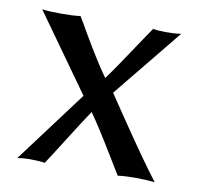

<svg xmlns="http://www.w3.org/2000/svg" viewBox="-57 -491 570 554"><g transform="rotate(10 227.5 -214.5)"><path d="M184.6 -207 23.9 -432.1Q45.9 -429.2 82 -429.2Q112.8 -429.2 136.2 -432.1Q146 -416.5 163.6 -385.3Q209 -307.6 237.3 -268.6Q256.3 -293 333 -408.7Q341.8 -421.9 349.1 -432.1Q363.8 -429.2 386.2 -429.2Q413.6 -429.2 431.2 -432.1L267.1 -230.5Q282.7 -208 313 -162.6Q387.7 -52.2 430.2 2.9Q402.8 0 373 0Q341.8 0 321.8 2.9Q309.1 -17.6 285.2 -57.1Q241.7 -128.9 215.8 -165Q204.6 -149.4 128.9 -29.3Q117.2 -11.2 107.9 2.9Q90.8 0 64 0Q44.4 0 27.8 2.9Z"/></g></svg>

Font: Linux Biolinum O
Style: Regular
Weight: 400
Designer: Philipp H. Poll
Foundry: Philipp H. Poll
Version: Version 1.0.4